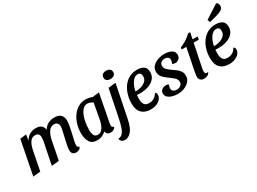

<svg xmlns="http://www.w3.org/2000/svg" viewBox="-47 -1561 3413 2553"><g transform="rotate(-30 1659.5 -284.5)"><path d="M686 20Q655 20 636.5 2.5Q618 -15 618 -55Q618 -77 624 -111.5Q630 -146 639.5 -186Q649 -226 658 -265Q667 -304 673.5 -336Q680 -368 680 -385Q680 -418 662 -435.5Q644 -453 614 -453Q573 -453 546.5 -425.5Q520 -398 504.5 -358Q489 -318 482 -278L428 0L314 12L365 -241Q369 -260 374.5 -286.5Q380 -313 384 -339Q388 -365 388 -384Q388 -453 324 -453Q283 -453 258 -426.5Q233 -400 219 -360Q205 -320 197 -278L143 0L29 12L131 -510L226 -522L214 -432Q240 -482 282 -506Q324 -530 378 -530Q431 -530 459 -507.5Q487 -485 496 -439Q523 -487 568 -508.5Q613 -530 663 -530Q727 -530 759 -498Q791 -466 791 -410Q791 -375 782 -326Q773 -277 761 -225.5Q749 -174 739.5 -131Q730 -88 730 -65Q730 -51 735.5 -40Q741 -29 760 -28Q754 -3 732.5 8.5Q711 20 686 20Z M1009 20Q932 20 899 -33Q866 -86 866 -169Q866 -243 886.5 -308.5Q907 -374 944 -424Q981 -474 1031 -502Q1081 -530 1141 -530Q1189 -530 1244 -509L1345 -522L1265 -104Q1264 -95 1262 -83Q1260 -71 1260 -62Q1260 -30 1291 -28Q1283 -3 1262 8.5Q1241 20 1216 20Q1189 20 1170 5.5Q1151 -9 1148 -37Q1122 -12 1087 4Q1052 20 1009 20ZM1053 -40Q1090 -40 1114 -65.5Q1138 -91 1152 -128Q1166 -165 1173 -200L1217 -439Q1198 -454 1175.5 -462Q1153 -470 1136 -470Q1097 -470 1068.5 -442.5Q1040 -415 1020.5 -369Q1001 -323 991.5 -266Q982 -209 982 -150Q982 -104 997 -72Q1012 -40 1053 -40Z M1568 -598Q1536 -598 1515 -613.5Q1494 -629 1494 -660Q1494 -693 1516.5 -708.5Q1539 -724 1571 -724Q1603 -724 1624 -708.5Q1645 -693 1645 -662Q1645 -629 1622.5 -613.5Q1600 -598 1568 -598ZM1332 200Q1302 200 1283.5 185.5Q1265 171 1260 142Q1298 140 1323.5 115.5Q1349 91 1367.5 38.5Q1386 -14 1403 -99L1486 -510L1600 -522L1501 -32Q1476 96 1431 148Q1386 200 1332 200Z M1830 20Q1743 20 1694.5 -28.5Q1646 -77 1646 -178Q1646 -241 1663.5 -303.5Q1681 -366 1716.5 -417.5Q1752 -469 1806 -499.5Q1860 -530 1934 -530Q1992 -530 2031.5 -505Q2071 -480 2071 -415Q2071 -357 2036.5 -317.5Q2002 -278 1945 -257.5Q1888 -237 1819 -237Q1806 -237 1790.5 -237.5Q1775 -238 1765 -239Q1762 -206 1762 -179Q1762 -125 1782 -94.5Q1802 -64 1855 -64Q1898 -64 1932 -84.5Q1966 -105 1985 -143Q1999 -139 2004 -127Q2009 -115 2009 -102Q2009 -72 1988 -44Q1967 -16 1927 2Q1887 20 1830 20ZM1772 -288Q1817 -288 1861 -301Q1905 -314 1933.5 -342Q1962 -370 1962 -415Q1962 -473 1910 -473Q1882 -473 1858.5 -456Q1835 -439 1817.5 -411Q1800 -383 1788.5 -350.5Q1777 -318 1772 -288Z M2245 22Q2203 22 2163.5 10.5Q2124 -1 2098.5 -24Q2073 -47 2073 -83Q2073 -111 2088 -128Q2103 -145 2124 -152Q2145 -159 2163 -159Q2174 -159 2185 -156.5Q2196 -154 2203 -146Q2198 -132 2194 -119.5Q2190 -107 2190 -91Q2191 -65 2210 -50Q2229 -35 2262 -35Q2298 -35 2322.5 -54.5Q2347 -74 2347 -105Q2347 -144 2317 -171Q2287 -198 2250 -224Q2223 -244 2197 -265Q2171 -286 2154.5 -313.5Q2138 -341 2138 -379Q2138 -429 2170.5 -462.5Q2203 -496 2252 -513Q2301 -530 2353 -530Q2388 -530 2422.5 -521Q2457 -512 2479.5 -490.5Q2502 -469 2502 -432Q2502 -393 2477.5 -372Q2453 -351 2424 -351Q2413 -351 2399.5 -353.5Q2386 -356 2377 -364Q2383 -377 2387 -390.5Q2391 -404 2391 -419Q2391 -445 2373 -459.5Q2355 -474 2324 -474Q2292 -474 2269.5 -456.5Q2247 -439 2247 -408Q2246 -375 2270 -350Q2294 -325 2326 -303Q2357 -281 2387.5 -259Q2418 -237 2438 -208Q2458 -179 2458 -137Q2458 -88 2427.5 -52.5Q2397 -17 2348 2.5Q2299 22 2245 22Z M2646 21Q2618 21 2597 3Q2576 -15 2576 -49Q2576 -69 2582 -105Q2588 -141 2596.5 -183Q2605 -225 2613 -262Q2621 -299 2625 -322L2654 -465H2583L2587 -495Q2635 -513 2681.5 -542.5Q2728 -572 2765 -609H2796L2776 -510H2854L2845 -465H2766L2697 -125Q2694 -109 2691.5 -96.5Q2689 -84 2689 -73Q2688 -45 2699.5 -35Q2711 -25 2739 -31Q2725 -2 2701 9.5Q2677 21 2646 21Z M3035 20Q2948 20 2899.5 -28.5Q2851 -77 2851 -178Q2851 -241 2868.5 -303.5Q2886 -366 2921.5 -417.5Q2957 -469 3011 -499.5Q3065 -530 3139 -530Q3197 -530 3236.5 -505Q3276 -480 3276 -415Q3276 -357 3241.5 -317.5Q3207 -278 3150 -257.5Q3093 -237 3024 -237Q3011 -237 2995.5 -237.5Q2980 -238 2970 -239Q2967 -206 2967 -179Q2967 -125 2987 -94.5Q3007 -64 3060 -64Q3103 -64 3137 -84.5Q3171 -105 3190 -143Q3204 -139 3209 -127Q3214 -115 3214 -102Q3214 -72 3193 -44Q3172 -16 3132 2Q3092 20 3035 20ZM2977 -288Q3022 -288 3066 -301Q3110 -314 3138.5 -342Q3167 -370 3167 -415Q3167 -473 3115 -473Q3087 -473 3063.5 -456Q3040 -439 3022.5 -411Q3005 -383 2993.5 -350.5Q2982 -318 2977 -288ZM3093 -592 3076 -633 3287 -769Q3305 -762 3312 -746Q3319 -730 3319 -713Q3319 -686 3302.5 -668.5Q3286 -651 3260 -640.5Q3234 -630 3205 -622Z"/></g></svg>

Font: Sansita Swashed
Style: Regular
Weight: 400
Designer: Pablo Cosgaya
Foundry: Omnibus-Type
Version: Version 1.003; ttfautohint (v1.8.3)